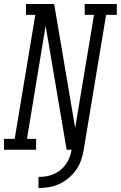

<svg xmlns="http://www.w3.org/2000/svg" viewBox="-50 -755 609 968"><path d="M144 193V137Q163 137 182.5 134Q202 131 220.5 123Q239 115 255 102Q271 89 282.5 72.5Q294 56 301 37.5Q308 19 311 0H286L180 -625L86 -55H132V0H-30V-55H24L128 -680H81V-735H223L329 -110L424 -680H377V-735H539V-680H485L372 0Q368 26 359 52Q350 78 334 101Q318 124 296 142.5Q274 161 249 172.5Q224 184 197.5 188.5Q171 193 144 193Z"/></svg>

Font: Iosevka Slab Light Oblique
Style: Regular
Weight: 300
Italic angle: -9°
Monospace: yes
Designer: Belleve Invis
Foundry: Belleve Invis
Version: Version 11.1.1; ttfautohint (v1.8.3)